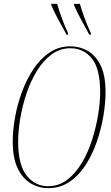

<svg xmlns="http://www.w3.org/2000/svg" viewBox="-20 -964 577 995"><path d="M230 11Q180 11 138 -14.5Q96 -40 71 -93Q46 -146 46 -230Q46 -289 58 -356Q70 -423 94 -488Q118 -553 153.5 -606.5Q189 -660 237 -692Q285 -724 345 -724Q392 -724 433.5 -701Q475 -678 501 -626Q527 -574 527 -486Q527 -431 516 -364.5Q505 -298 482.5 -232Q460 -166 425 -111Q390 -56 341.5 -22.5Q293 11 230 11ZM229 1Q285 1 328.5 -32.5Q372 -66 404.5 -120.5Q437 -175 457.5 -240Q478 -305 488.5 -369.5Q499 -434 499 -486Q499 -608 456 -661Q413 -714 345 -714Q291 -714 247.5 -682Q204 -650 171.5 -597Q139 -544 117.5 -480Q96 -416 85 -350.5Q74 -285 74 -230Q74 -110 118 -54.5Q162 1 229 1ZM325 -784Q301 -828 282.5 -862Q264 -896 246 -936V-944H276Q284 -916 299 -874Q314 -832 333 -792V-784ZM443 -784Q419 -828 400.5 -862Q382 -896 364 -936V-944H394Q402 -916 417 -874Q432 -832 451 -792V-784Z"/></svg>

Font: Noto Serif Display ExtraCondensed Thin
Style: Italic
Weight: 100
Width: 2
Italic angle: -12°
Designer: Monotype Design Team
Foundry: Monotype Imaging Inc.
Version: Version 2.009